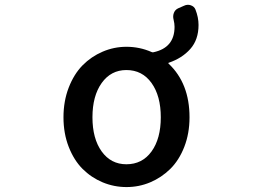

<svg xmlns="http://www.w3.org/2000/svg" viewBox="-20 -757 1040 790"><path d="M500 -81.1Q565.4 -81.1 603.5 -133.8Q641.6 -186.5 641.6 -274.4Q641.6 -362.3 603.5 -415.5Q565.4 -468.8 500 -468.8Q436.5 -468.8 398.4 -415.5Q360.4 -362.3 360.4 -274.4Q360.4 -186.5 398.4 -133.8Q436.5 -81.1 500 -81.1ZM694.3 -675.8Q690.4 -690.4 695.3 -703.6Q700.2 -716.8 712.9 -722.7L737.3 -733.4Q745.1 -737.3 752.9 -737.3Q758.8 -737.3 764.6 -735.4Q779.3 -730.5 784.2 -717.8Q796.9 -685.5 796.9 -654.3Q796.9 -593.8 763.2 -555.7Q729.5 -517.6 674.8 -499Q670.9 -498 673.8 -495.1Q759.8 -414.1 759.8 -274.4Q759.8 -208 738.3 -152.8Q716.8 -97.7 680.7 -62Q644.5 -26.4 598.1 -6.8Q551.8 12.7 500.5 12.7Q449.2 12.7 402.3 -6.8Q355.5 -26.4 319.8 -62Q284.2 -97.7 262.7 -152.8Q241.2 -208 241.2 -274.4Q241.2 -340.8 262.7 -396.5Q284.2 -452.1 319.8 -488.3Q355.5 -524.4 402.3 -544.4Q449.2 -564.5 500 -564.5Q554.7 -564.5 603.5 -543Q607.4 -541 611.3 -542Q698.2 -560.5 698.2 -646.5Q698.2 -660.2 694.3 -675.8Z"/></svg>

Font: Gen Jyuu Gothic L Monospace Medium
Style: Regular
Weight: 500
Designer: [Source Han Sans]
Ryoko NISHIZUKA  (kana & ideographs); Paul D. Hunt (Latin, Greek & Cyrillic); Wenlong ZHANG  (bopomofo
Version: Version 1.002.20150607